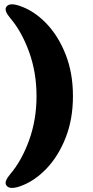

<svg xmlns="http://www.w3.org/2000/svg" viewBox="-20 -761 442 912"><path d="M326.5 -304.5Q326.5 -195 291.8 -106.8Q257 -18.5 199.8 41Q142.5 100.5 75 124Q21 142.5 8.5 116.5Q0 100 29.5 65Q83.5 1.5 118.5 -95.5Q153.5 -192.5 153.5 -304.5Q153.5 -416.5 118.5 -513.5Q83.5 -610.5 29.5 -674Q0 -709 8.5 -725.5Q21 -751.5 75 -732.5Q142.5 -709.5 199.8 -650Q257 -590.5 291.8 -502.2Q326.5 -414 326.5 -304.5Z"/></svg>

Font: Fraunces 9pt S050 Black
Style: Regular
Weight: 900
Version: Version 1.000; ttfautohint (v1.8.3)